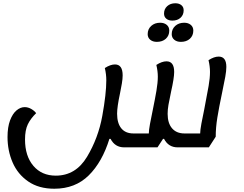

<svg xmlns="http://www.w3.org/2000/svg" viewBox="-20 -876 1494 1174"><path d="M1364 -467Q1364 -443 1357.5 -406.5Q1351 -370 1338 -309Q1319 -219 1309 -157Q1299 -95 1299 -40L1257 25H1066Q1010 25 983 -27H977L943 25H739Q683 25 656 -27H649Q605 115 522.5 196.5Q440 278 312 278Q217 278 152.5 233.5Q88 189 57 117Q26 45 26 -38Q26 -99 41.5 -140Q57 -181 81 -201Q105 -221 131 -221Q152 -221 171.5 -209.5Q191 -198 201 -184Q167 -151 150 -115.5Q133 -80 133 -23Q133 78 184 138Q235 198 321 198Q443 198 512 83Q581 -32 605.5 -167.5Q630 -303 630 -385Q630 -422 621 -460Q655 -482 683 -482Q730 -482 730 -415Q730 -394 725 -364.5Q720 -335 714 -306Q696 -222 696 -181Q696 -123 721.5 -91.5Q747 -60 796 -60H890V-61Q890 -79 897 -117.5Q904 -156 913 -198Q928 -271 936.5 -321Q945 -371 945 -407Q945 -441 936 -479Q970 -501 998 -501Q1045 -501 1045 -436Q1045 -399 1026 -315Q1015 -263 1010 -234.5Q1005 -206 1005 -180Q1005 -123 1032 -91.5Q1059 -60 1108 -60H1204V-61Q1204 -79 1211.5 -120.5Q1219 -162 1229 -208Q1247 -301 1255.5 -350Q1264 -399 1264 -436Q1264 -470 1255 -508Q1289 -530 1317 -530Q1364 -530 1364 -467ZM983 -793Q983 -821 1002.5 -838.5Q1022 -856 1052 -856Q1075 -856 1089 -844.5Q1103 -833 1103 -813Q1103 -785 1084 -767.5Q1065 -750 1034 -750Q1011 -750 997 -761.5Q983 -773 983 -793ZM883 -667Q883 -698 904.5 -717.5Q926 -737 959 -737Q984 -737 999.5 -724Q1015 -711 1015 -689Q1015 -658 994 -639Q973 -620 939 -620Q914 -620 898.5 -633Q883 -646 883 -667ZM1030 -667Q1030 -698 1051.5 -717.5Q1073 -737 1106 -737Q1131 -737 1146.5 -724Q1162 -711 1162 -689Q1162 -658 1141 -639Q1120 -620 1086 -620Q1061 -620 1045.5 -633Q1030 -646 1030 -667Z"/></svg>

Font: Lemonada Light
Style: Regular
Weight: 300
Designer: Mohamed Gaber (Arabic) Eduardo Tunni (Latin)
Foundry: Kief Type Foundry
Version: Version 3.006